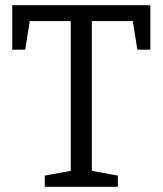

<svg xmlns="http://www.w3.org/2000/svg" viewBox="-20 -718 625 738"><path d="M152 0V-43L268 -64L252 -42V-652L270 -637H77L97 -654L77 -527H27V-698H558V-527H508L488 -652L508 -637H315L333 -652V-42L318 -64L433 -43V0Z"/></svg>

Font: Bitter Thin
Style: Regular
Weight: 400
Version: Version 3.021